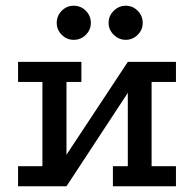

<svg xmlns="http://www.w3.org/2000/svg" viewBox="-20 -650 677 670"><path d="M43 -434H264V-364H212V-110L426 -434H594V-364H509V-70H594V0H374V-70H426V-326L212 0H43V-70H128V-364H43ZM419 -630Q443 -630 460.5 -612.5Q478 -595 478 -570Q478 -546 460.5 -528.5Q443 -511 419 -511Q395 -511 377 -528.5Q359 -546 359 -570Q359 -595 377 -612.5Q395 -630 419 -630ZM237 -630Q262 -630 279.5 -612.5Q297 -595 297 -570Q297 -546 279.5 -528.5Q262 -511 237 -511Q213 -511 195.5 -528.5Q178 -546 178 -570Q178 -595 195.5 -612.5Q213 -630 237 -630Z"/></svg>

Font: Podkova Medium
Style: Regular
Weight: 500
Designer: Ilya Yudin
Foundry: Cyreal (www.cyreal.org)
Version: Version 2.103